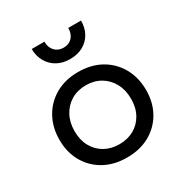

<svg xmlns="http://www.w3.org/2000/svg" viewBox="-182 -930 1035 1081"><g transform="rotate(-30 335.5 -389.0)"><path d="M335.5 10Q251.5 10 188.2 -25.2Q125 -60.5 89.5 -122.8Q54 -185 54 -266Q54 -347.5 89.5 -410.8Q125 -474 188.2 -509.8Q251.5 -545.5 335.5 -545.5Q419.5 -545.5 482.8 -509.8Q546 -474 581.5 -410.8Q617 -347.5 617 -266Q617 -185 581.5 -122.8Q546 -60.5 482.8 -25.2Q419.5 10 335.5 10ZM335.5 -76.5Q389.5 -76.5 430.8 -100Q472 -123.5 495.5 -166Q519 -208.5 519 -266Q519 -323 495.5 -366.5Q472 -410 430.8 -434.5Q389.5 -459 335.5 -459Q281.5 -459 240.2 -434.5Q199 -410 175.5 -366.5Q152 -323 152 -266Q152 -208.5 175.5 -166Q199 -123.5 240.2 -100Q281.5 -76.5 335.5 -76.5ZM495 -788Q495 -741 475.2 -705.8Q455.5 -670.5 419.5 -650.5Q383.5 -630.5 334.5 -630.5Q287 -630.5 251.2 -650.5Q215.5 -670.5 195.2 -706Q175 -741.5 174.5 -788H257Q257 -750 278.5 -727.2Q300 -704.5 334.5 -704.5Q370 -704.5 391 -727.2Q412 -750 412 -788Z"/></g></svg>

Font: Hepta Slab ExtraLight Medium
Style: Regular
Weight: 500
Version: Version 1.100